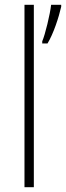

<svg xmlns="http://www.w3.org/2000/svg" viewBox="-20 -780 275 800"><path d="M121 0V-760H82V0ZM235 -752V-760H193C189 -722 168 -635 156 -608V-599H178C203 -640 225 -708 235 -752Z"/></svg>

Font: Noto Sans Myanmar SemiCondensed ExtraLight
Style: Regular
Weight: 200
Width: 4
Designer: Monotype Design Team
Foundry: Monotype Imaging Inc.
Version: Version 2.107